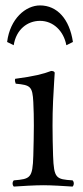

<svg xmlns="http://www.w3.org/2000/svg" viewBox="-20 -684 307 709"><path d="M225 -517 249.3 -529C236.7 -614 190.8 -664 127.8 -664C74.7 -664 17.1 -615 6.3 -529L30.6 -517C39.6 -575 81 -607 127.8 -607C176.4 -607 215.1 -570 225 -517ZM176 -109C174.9 -139 174 -189.5 174 -219.5C174 -249.5 174.5 -281 176 -311.3C178.5 -360.9 182 -415 182 -415C182 -419 177 -422 169 -422C140.5 -411 105 -402 36 -393C34 -387 36 -381 38 -375C92.5 -369.9 100 -365 103 -307C104.5 -277 105 -250.5 105 -220.5C105 -190.5 103.9 -139 103 -109C100.5 -26 92 -23 31 -18C25 -12 25 -1 31 5C57 3 110.3 0 140 0C171 0 218 3 248 5C254 -1 254 -12 248 -18C187 -22 179 -25 176 -109Z"/></svg>

Font: Libertinus Serif Display
Style: Regular
Weight: 400
Designer: Philipp H. Poll
Foundry: Khaled Hosny
Version: Version 6.1